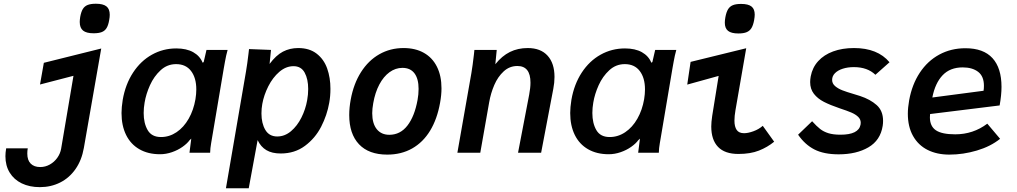

<svg xmlns="http://www.w3.org/2000/svg" viewBox="-20 -817 5440 1027"><path d="M126 4.5Q126 40 144.2 58.2Q162.5 76.5 195 76.5Q222.5 76.5 246.5 63Q270.5 49.5 286.5 27Q302.5 4.5 307 -21.5L373 -411.5L194 -365L214.5 -481L521.5 -557.5L428.5 -25.5Q417 40 384 87.2Q351 134.5 301.8 159.2Q252.5 184 193 184Q138 184 96.2 163.8Q54.5 143.5 31.8 106.2Q9 69 9 18.5Q9 -0.5 13 -23.5H128.5Q126 -11 126 4.5ZM406.5 -699.5Q406.5 -710 409 -726.5Q414 -754 423.2 -769Q432.5 -784 449 -790.5Q465.5 -797 493 -797Q531.5 -797 549.2 -783Q567 -769 567 -738Q567 -725.5 564 -709.5Q559.5 -682.5 550.2 -667.2Q541 -652 524.5 -645.5Q508 -639 480.5 -639Q442 -639 424.2 -653.5Q406.5 -668 406.5 -699.5Z M630 -212.5Q630 -243 636.5 -283.5Q651 -366.5 691.8 -428.8Q732.5 -491 792.5 -524.5Q852.5 -558 923 -558Q977.5 -558 1013.5 -537.8Q1049.5 -517.5 1064 -481.5L1069.5 -485L1084.5 -550H1197.5Q1189 -519.5 1183.5 -487.8Q1178 -456 1177 -451.5L1112 -66.5L1109.5 -52Q1104.5 -24 1104 0H993.5Q998.5 -43 1001.5 -63L1003 -75.5L994 -67Q981 -49 956.2 -31.5Q931.5 -14 899.8 -3Q868 8 836 8Q772 8 725.5 -18.8Q679 -45.5 654.5 -95.2Q630 -145 630 -212.5ZM1025.5 -286.5Q1030 -314.5 1030 -338.5Q1030 -400.5 1002 -437.2Q974 -474 922 -474Q874.5 -474 839 -441.2Q803.5 -408.5 782.2 -361.2Q761 -314 753.5 -268.5Q748.5 -240 748.5 -212.5Q748.5 -157.5 770 -120.8Q791.5 -84 841 -84Q886 -84 924.5 -110Q963 -136 989.2 -182Q1015.5 -228 1025.5 -286.5Z M1309 -528.5 1312 -554.5 1429.5 -550 1422 -475Q1456.5 -521.5 1493.5 -540.8Q1530.5 -560 1575 -560Q1635 -560 1673.8 -530Q1712.5 -500 1730 -450.8Q1747.5 -401.5 1747.5 -342Q1747.5 -302.5 1741 -267Q1729.5 -201 1697.8 -139.2Q1666 -77.5 1611.2 -36.8Q1556.5 4 1481.5 4Q1435 4 1405 -13.8Q1375 -31.5 1358 -67.5L1310.5 190H1188.5L1296 -435.5Q1303 -477 1309 -528.5ZM1623 -281Q1628.5 -311 1628.5 -341Q1628.5 -393.5 1609.8 -428.2Q1591 -463 1550 -463Q1509.5 -463 1474.2 -432.8Q1439 -402.5 1415.2 -355.5Q1391.5 -308.5 1383 -261Q1378.5 -236.5 1378.5 -210Q1378.5 -157.5 1399.2 -122.2Q1420 -87 1463 -87Q1503 -87 1536.5 -115.2Q1570 -143.5 1592.2 -188Q1614.5 -232.5 1623 -281Z M1848 -201.5Q1848 -241.5 1856 -284.5Q1871.5 -369 1911 -431.2Q1950.5 -493.5 2009 -526.8Q2067.5 -560 2138.5 -560Q2202 -560 2247.5 -534.2Q2293 -508.5 2317.2 -460Q2341.5 -411.5 2341.5 -344.5Q2341.5 -309 2334 -267.5Q2318.5 -180.5 2280.8 -118.2Q2243 -56 2184.8 -23Q2126.5 10 2051.5 10Q1952.5 10 1900.2 -45.5Q1848 -101 1848 -201.5ZM2213.5 -282.5Q2219 -312 2219 -341.5Q2219 -395.5 2197 -424.8Q2175 -454 2132.5 -454Q2095.5 -454 2063.5 -430.8Q2031.5 -407.5 2009 -365Q1986.5 -322.5 1976.5 -265.5Q1971 -235 1971 -211.5Q1971 -156.5 1995.2 -126.2Q2019.5 -96 2062.5 -96Q2121 -96 2159.2 -145.2Q2197.5 -194.5 2213.5 -282.5Z M2515 -525.5Q2515.5 -532.5 2517.5 -550H2637L2629.5 -473.5Q2665 -518 2707.5 -539Q2750 -560 2803 -560Q2872 -560 2909 -519.2Q2946 -478.5 2946 -405.5Q2946 -374.5 2939.5 -341.5L2874.5 0H2751L2810.5 -310.5Q2817.5 -347.5 2817.5 -375Q2817.5 -464 2747.5 -464Q2705.5 -464 2674.2 -435.2Q2643 -406.5 2624 -362.5Q2605 -318.5 2596.5 -269.5L2549 0H2426.5L2501.5 -426.5Q2508 -464.5 2515 -525.5Z M3030 -212.5Q3030 -243 3036.5 -283.5Q3051 -366.5 3091.8 -428.8Q3132.5 -491 3192.5 -524.5Q3252.5 -558 3323 -558Q3377.5 -558 3413.5 -537.8Q3449.5 -517.5 3464 -481.5L3469.5 -485L3484.5 -550H3597.5Q3589 -519.5 3583.5 -487.8Q3578 -456 3577 -451.5L3512 -66.5L3509.5 -52Q3504.5 -24 3504 0H3393.5Q3398.5 -43 3401.5 -63L3403 -75.5L3394 -67Q3381 -49 3356.2 -31.5Q3331.5 -14 3299.8 -3Q3268 8 3236 8Q3172 8 3125.5 -18.8Q3079 -45.5 3054.5 -95.2Q3030 -145 3030 -212.5ZM3425.5 -286.5Q3430 -314.5 3430 -338.5Q3430 -400.5 3402 -437.2Q3374 -474 3322 -474Q3274.5 -474 3239 -441.2Q3203.5 -408.5 3182.2 -361.2Q3161 -314 3153.5 -268.5Q3148.5 -240 3148.5 -212.5Q3148.5 -157.5 3170 -120.8Q3191.5 -84 3241 -84Q3286 -84 3324.5 -110Q3363 -136 3389.2 -182Q3415.5 -228 3425.5 -286.5Z M3784.5 -140.5Q3784.5 -163 3789.5 -197L3824 -411L3656 -364.5L3674 -486L3971.5 -559L3914 -227.5Q3908.5 -196 3908.5 -171.5Q3908.5 -139.5 3920.5 -122Q3932.5 -104.5 3960 -104.5Q3981.5 -104.5 4010.2 -115Q4039 -125.5 4060 -144L4121 -59Q4085 -29.5 4039.5 -11.5Q3994 6.5 3929.5 6.5Q3857 6.5 3820.8 -31.2Q3784.5 -69 3784.5 -140.5ZM3857 -695.5Q3857 -708.5 3860 -725Q3865 -752 3874.2 -767.2Q3883.5 -782.5 3899.8 -789.2Q3916 -796 3944 -796Q3982.5 -796 3999.8 -782.2Q4017 -768.5 4017 -738.5Q4017 -727.5 4013.5 -707.5Q4008.5 -681.5 3999.5 -666.8Q3990.5 -652 3974 -645Q3957.5 -638 3929.5 -638Q3891.5 -638 3874.2 -652Q3857 -666 3857 -695.5Z M4249 -96.5 4324 -168.5Q4348.5 -141.5 4367 -127Q4385.5 -112.5 4411.2 -104.5Q4437 -96.5 4476 -96.5Q4572.5 -96.5 4583 -150Q4584 -157 4584 -160.5Q4584 -179 4570 -192.2Q4556 -205.5 4533.8 -215Q4511.5 -224.5 4472 -237.5Q4420.5 -255 4387 -272.2Q4353.5 -289.5 4333.5 -315.2Q4313.5 -341 4313.5 -378Q4313.5 -392 4316.5 -408.5Q4325.5 -456 4356.5 -490Q4387.5 -524 4436.5 -542Q4485.5 -560 4548 -560Q4674.5 -560 4738 -484L4662.5 -417Q4620 -458 4547.5 -458Q4514.5 -458 4488 -449.5Q4461.5 -441 4446.2 -425.5Q4431 -410 4431 -389.5Q4431 -370 4447.2 -356.2Q4463.5 -342.5 4486.2 -333.8Q4509 -325 4546.5 -314L4580.5 -303.5Q4635 -285.5 4669.2 -255Q4703.5 -224.5 4703.5 -170.5Q4703.5 -156.5 4701.5 -144Q4689.5 -66.5 4625.2 -29Q4561 8.5 4466 8.5Q4387 8.5 4336.2 -17.5Q4285.5 -43.5 4249 -96.5Z M4836 -209Q4836 -241 4843 -280.5Q4858.5 -365.5 4900 -428.2Q4941.5 -491 5004.2 -525Q5067 -559 5144 -559Q5240.5 -559 5288.8 -506Q5337 -453 5337 -352.5Q5337 -308.5 5327 -253L4955 -207Q4954 -195 4954 -189.5Q4954 -142 4986 -120.2Q5018 -98.5 5089.5 -98.5Q5185.5 -98.5 5261 -155.5L5329.5 -74.5Q5278.5 -33.5 5205.2 -11.8Q5132 10 5058 10Q4991.5 10 4941.5 -15.2Q4891.5 -40.5 4863.8 -89.8Q4836 -139 4836 -209ZM5243 -358Q5243 -409 5212 -432.8Q5181 -456.5 5129.5 -456.5Q5062 -456.5 5022 -414.5Q4982 -372.5 4967 -295.5L5241 -331.5Q5243 -344 5243 -358Z"/></svg>

Font: JuliaMono BoldItalic
Style: Regular
Weight: 700
Italic angle: -9°
Monospace: yes
Designer: cormullion
Foundry: corm
Version: Version 0.049; ttfautohint (v1.8.4)